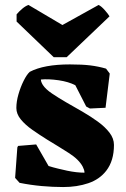

<svg xmlns="http://www.w3.org/2000/svg" viewBox="-20 -742 507 775"><path d="M235 13Q193 13 148.5 9Q104 5 59 -4L41 -24L50 -147L53 -153L126 -159L176 -72Q195 -66 214 -61.5Q233 -57 251 -53Q270 -49 287.5 -47Q305 -45 321 -45Q321 -51 319 -57Q317 -63 314 -69Q299 -98 257.5 -124.5Q216 -151 171 -178Q139 -198 110.5 -218Q82 -238 64 -260Q46 -282 46 -306Q46 -332 54.5 -361.5Q63 -391 75.5 -416Q88 -441 100 -452Q157 -482 262 -482Q312 -482 344.5 -478Q377 -474 408 -465L423 -445L406 -307L343 -304L328 -312L284 -398Q257 -412 217 -418Q175 -424 145 -421Q145 -412 153 -399Q164 -382 190 -364.5Q216 -347 247 -329Q279 -311 312.5 -291.5Q346 -272 375 -251Q404 -230 422 -206.5Q440 -183 440 -157Q440 -93 409 -53Q382 -18 336.5 -2.5Q291 13 235 13ZM197 -511 47 -655V-684Q56 -695 69.5 -706.5Q83 -718 95 -722L232 -641L378 -722Q389 -717 403.5 -700.5Q418 -684 422 -676L249 -511Z"/></svg>

Font: Labrada Black
Style: Regular
Weight: 900
Designer: Mercedes Jáuregui
Foundry: Omnibus-Type Team
Version: Version 1.000; ttfautohint (v1.8.4.7-5d5b)